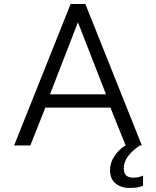

<svg xmlns="http://www.w3.org/2000/svg" viewBox="-20 -719 771 949"><path d="M640.1 159.2Q664.1 159.2 687 148.9V199.2Q661.6 210 621.1 210Q578.6 210 551.3 187.7Q523.9 165.5 523.9 123Q523.9 85.9 544.9 53.7Q565.9 21.5 599.1 0H601.1L525.9 -187H204.1L129.9 0H49.8L329.1 -699.2H401.9L681.2 0H670.9Q591.8 54.2 591.8 111.8Q591.8 136.7 603.5 147.9Q615.2 159.2 640.1 159.2ZM227.1 -252.9H503.9L365.2 -608.9Z"/></svg>

Font: Prompt Light
Style: Regular
Weight: 300
Designer: Katatrad Team
Foundry: CadsonDemak
Version: Version 1.000;PS 001.000;hotconv 1.0.88;makeotf.lib2.5.64775